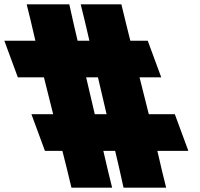

<svg xmlns="http://www.w3.org/2000/svg" viewBox="-299 -805 928 891"><path d="M348.6 -446 391.5 -275H427.3H512.3L575 -105H490H431.2L453.6 -9L472.1 66H274.3L253.1 -29L235.3 -105H180.5L202.9 -9L221.4 66H32.6L9.6 -29L-9.5 -105H-90.5L-153.2 -275H-68.2H-52.3L-95.1 -446H-131.2H-216.2L-278.9 -616H-193.9H-134.8L-156.8 -710L-175.2 -785H22.6L43.8 -690L61.1 -616H115.9L93.9 -710L75.5 -785H264.3L287.3 -690L305.9 -616H386.6L449.3 -446H364.3ZM155.6 -446H100.8L140.8 -275H195.6Z"/></svg>

Font: Nordica Plus
Style: NordicaClassicBkExtOpObl
Weight: 900
Version: Version 1.01